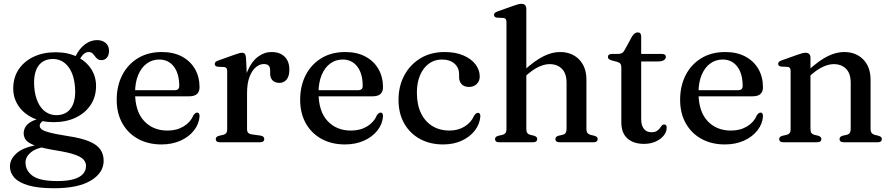

<svg xmlns="http://www.w3.org/2000/svg" viewBox="-20 -758 4750 1023"><path d="M342.4 -32.8Q271.8 -44 240 -53.1Q208.2 -62.1 199.9 -70.5Q191.6 -78.9 191.6 -87.3Q191.6 -97.2 199.2 -105.6Q206.8 -114 225.5 -122.7L211.8 -129.7Q171.2 -123.4 148.2 -110.8Q125.2 -98.1 115.7 -81.9Q106.2 -65.7 106.2 -47.9Q106.2 -26.5 119.7 -10.2Q133.3 6 171.6 19.2Q209.9 32.3 284.2 44.3Q345.3 54.2 378.7 66.1Q412.1 77.9 425.2 92.6Q438.3 107.2 438.3 126.1Q438.3 150.9 422.1 169Q405.9 187.2 372.1 196.9Q338.3 206.7 285.3 206.7Q192.4 206.7 154.2 179.1Q115.9 151.6 115.9 107.6Q115.9 77.8 144.2 54Q172.4 30.2 227.4 23.3L216.7 8.4Q113.8 21 73.3 54.4Q32.9 87.8 32.9 128.8Q32.9 161.9 56.1 188.2Q79.4 214.4 131.1 229.7Q182.8 245 268.2 245Q396 245 464.2 203.9Q532.3 162.8 532.3 98.4Q532.3 63.7 514.5 38.2Q496.7 12.8 455.3 -4.7Q413.8 -22.2 342.4 -32.8ZM366 -428 393.2 -422.3Q412.8 -457.8 425.2 -469.3Q437.6 -480.8 452.1 -480.8Q464.6 -480.8 471.9 -474.3Q479.2 -467.7 485.2 -459.2Q491.1 -450.7 498.9 -444.2Q506.7 -437.6 520.1 -437.6Q538.8 -437.6 549.9 -451.1Q560.9 -464.6 560.9 -487Q560.9 -513.5 543.2 -528.9Q525.4 -544.3 496.8 -544.3Q464.1 -544.3 434.3 -523Q404.5 -501.7 382.8 -459.1ZM491.8 -300Q491.8 -351 464.9 -391.7Q438 -432.3 389.7 -456Q341.3 -479.6 276.1 -479.6Q209.9 -479.6 158.9 -455.4Q107.9 -431.1 79.2 -387.8Q50.5 -344.4 50.5 -286.7Q50.5 -236.2 77.4 -195.3Q104.3 -154.4 152.9 -130.8Q201.5 -107.1 266.2 -107.1Q332.6 -107.1 383.5 -131.4Q434.4 -155.6 463.1 -199.1Q491.8 -242.6 491.8 -300ZM257.1 -443.6Q308.9 -445.6 341.7 -405.1Q374.5 -364.5 379.7 -292.6Q384.9 -223.4 360.1 -185Q335.3 -146.5 285 -144.5Q250.7 -143.3 224.3 -161.1Q197.8 -178.9 181.9 -213.4Q166 -247.9 162.4 -295.5Q159 -341.8 168.9 -374.4Q178.8 -407.1 201.3 -424.7Q223.7 -442.4 257.1 -443.6Z M1043.2 -292.9Q1043.2 -269.6 1029.5 -257.2Q1015.7 -244.9 989.2 -244.9H669.3V-277.4H909.9Q935 -277.4 935 -299.5Q935 -366.1 906.1 -403.4Q877.2 -440.8 828.6 -440.8Q790.4 -440.8 761.4 -419.1Q732.4 -397.4 716.1 -357.8Q699.7 -318.1 699.7 -264.5Q699.7 -165.1 747.5 -113.7Q795.2 -62.3 872.5 -62.3Q922 -62.3 958.5 -84.5Q994.9 -106.7 1010.1 -143.2Q1016.5 -151.7 1020.9 -154.9Q1025.2 -158 1030.4 -158Q1037.4 -158 1040.5 -152.1Q1043.6 -146.1 1043.3 -137.9Q1040.3 -97 1013.5 -62.9Q986.7 -28.8 942 -8.6Q897.2 11.6 840.1 11.6Q769.6 11.6 715.8 -17.9Q662 -47.4 631.9 -100.9Q601.8 -154.4 601.8 -226.3Q601.8 -299.7 631 -357.1Q660.2 -414.4 714.2 -447.6Q768.2 -480.8 842.4 -480.8Q904 -480.8 949.1 -456.9Q994.2 -432.9 1018.7 -390.6Q1043.2 -348.3 1043.2 -292.9Z M1278.6 -261.3Q1278.6 -332.4 1299.7 -381.4Q1320.7 -430.4 1354.4 -455.6Q1388.1 -480.8 1426.1 -480.8Q1471.6 -480.8 1496.7 -455.8Q1521.8 -430.8 1521.8 -386.6Q1521.8 -352 1507.1 -334.2Q1492.4 -316.4 1469 -316.4Q1445.4 -316.4 1432.4 -329.6Q1419.4 -342.8 1419.4 -366.3V-383.4Q1419.2 -400.3 1411.3 -408.5Q1403.3 -416.8 1385.1 -416.8Q1363.4 -416.8 1342.9 -399.6Q1322.4 -382.5 1309.4 -348.2Q1296.3 -313.9 1296.3 -261.5ZM1290.7 -450.5 1296.3 -334.6V-69.9Q1296.3 -57.2 1302.2 -50.6Q1308.1 -43.9 1322.2 -41.9L1367.1 -35.6Q1377.6 -34.1 1382.8 -29.6Q1388 -25.1 1388 -17Q1388 -9.1 1382 -4.6Q1376 0 1364.5 0H1152.2Q1140.6 0 1135 -4.6Q1129.5 -9.1 1129.5 -16.8Q1129.5 -23.2 1133.7 -27.6Q1138 -31.9 1146.8 -34.5L1170.4 -39.8Q1180.3 -42.4 1185.4 -49.2Q1190.5 -55.9 1190.5 -69.6V-378.2Q1190.5 -389.7 1186.7 -394.8Q1182.9 -399.9 1174.1 -400.9L1140.3 -402.3Q1131.6 -403.7 1127.9 -407.3Q1124.2 -411 1124.2 -416.8Q1124.2 -423.4 1128.5 -427.8Q1132.9 -432.2 1144.1 -436L1224.9 -464.8Q1244.8 -472.2 1254.6 -474.6Q1264.4 -476.9 1270.2 -476.9Q1279.7 -476.9 1284.5 -470.9Q1289.3 -464.8 1290.7 -450.5Z M2020.7 -292.9Q2020.7 -269.6 2007 -257.2Q1993.2 -244.9 1966.7 -244.9H1646.8V-277.4H1887.4Q1912.5 -277.4 1912.5 -299.5Q1912.5 -366.1 1883.6 -403.4Q1854.7 -440.8 1806.1 -440.8Q1767.9 -440.8 1738.9 -419.1Q1709.9 -397.4 1693.6 -357.8Q1677.2 -318.1 1677.2 -264.5Q1677.2 -165.1 1725 -113.7Q1772.7 -62.3 1850 -62.3Q1899.5 -62.3 1936 -84.5Q1972.4 -106.7 1987.6 -143.2Q1994 -151.7 1998.4 -154.9Q2002.7 -158 2007.9 -158Q2014.9 -158 2018 -152.1Q2021.1 -146.1 2020.8 -137.9Q2017.8 -97 1991 -62.9Q1964.2 -28.8 1919.5 -8.6Q1874.7 11.6 1817.6 11.6Q1747.1 11.6 1693.3 -17.9Q1639.5 -47.4 1609.4 -100.9Q1579.3 -154.4 1579.3 -226.3Q1579.3 -299.7 1608.5 -357.1Q1637.7 -414.4 1691.7 -447.6Q1745.7 -480.8 1819.9 -480.8Q1881.5 -480.8 1926.6 -456.9Q1971.7 -432.9 1996.2 -390.6Q2020.7 -348.3 2020.7 -292.9Z M2536.1 -350.3Q2536.1 -326.7 2520.4 -310.7Q2504.7 -294.7 2478.9 -294.7Q2453.7 -294.7 2439.9 -309.1Q2426.1 -323.5 2426.1 -347V-362.1Q2426.1 -397.3 2401.5 -419Q2376.9 -440.8 2333.9 -440.8Q2295.4 -440.8 2265.5 -419.1Q2235.5 -397.4 2218.4 -357.8Q2201.2 -318.1 2201.2 -264.5Q2201.2 -199.3 2223.5 -154.2Q2245.8 -109 2284.8 -85.7Q2323.8 -62.3 2373.8 -62.3Q2421.4 -62.3 2456.3 -84.3Q2491.2 -106.3 2506.2 -142Q2512.6 -150.5 2517 -153.7Q2521.3 -156.8 2526.8 -156.8Q2533.8 -156.8 2536.8 -151Q2539.7 -145.2 2539.4 -137.3Q2536.1 -96.4 2510 -62.5Q2483.8 -28.5 2440.4 -8.5Q2397 11.6 2341.4 11.6Q2270.9 11.6 2217.2 -17.9Q2163.5 -47.4 2133.4 -100.9Q2103.3 -154.4 2103.3 -226.3Q2103.3 -298.1 2133.8 -355.7Q2164.3 -413.2 2219.5 -447Q2274.8 -480.8 2349.2 -480.8Q2406.9 -480.8 2448.9 -462.8Q2490.8 -444.7 2513.5 -415Q2536.1 -385.2 2536.1 -350.3Z M2769.9 -344.1 2750.1 -364.1 2772 -383.2Q2832.3 -437.2 2877.3 -459Q2922.2 -480.8 2963.3 -480.8Q3027 -480.8 3065.8 -440.9Q3104.5 -401 3104.5 -332.8V-71.7Q3104.5 -57.1 3110.2 -49.8Q3115.9 -42.4 3126.4 -39.5L3147.3 -34.5Q3156.1 -31.9 3160.4 -27.6Q3164.6 -23.2 3164.6 -16.8Q3164.6 -9.1 3159.2 -4.6Q3153.8 0 3141.9 0H2962.7Q2939.2 0 2939.2 -17.6Q2939.2 -29.3 2954.8 -34.6L2978 -39.8Q2988.8 -42.6 2993.7 -50Q2998.7 -57.4 2998.7 -71.7V-316.6Q2998.7 -366.6 2973.9 -391.4Q2949.1 -416.3 2908.2 -416.3Q2883 -416.3 2853.9 -403.5Q2824.8 -390.7 2791.6 -362.6ZM2784.3 -711.2V-69.9Q2784.3 -56.2 2789.4 -49.4Q2794.5 -42.6 2804.4 -39.8L2826.4 -34.6Q2842.3 -29.3 2842.3 -17.6Q2842.3 0 2818.8 0H2640.2Q2628.6 0 2623 -4.6Q2617.5 -9.1 2617.5 -16.8Q2617.5 -23.2 2621.7 -27.6Q2626 -31.9 2634.8 -34.5L2658.4 -39.8Q2668.3 -42.7 2673.4 -49.3Q2678.5 -55.9 2678.5 -69.6V-639.7Q2678.5 -651.2 2674.7 -656.3Q2670.9 -661.4 2662.1 -662.4L2628.3 -663.8Q2619.6 -665.2 2615.9 -668.8Q2612.2 -672.5 2612.2 -678.3Q2612.2 -684.9 2616.4 -689.2Q2620.7 -693.5 2632.1 -697.5L2714.3 -726.7Q2730.2 -732.5 2740.3 -735.1Q2750.3 -737.6 2758.4 -737.6Q2771.3 -737.6 2777.8 -730.6Q2784.3 -723.5 2784.3 -711.2Z M3267.6 -428.7 3241.4 -435.5Q3228.6 -439.1 3223.8 -443.7Q3219.1 -448.3 3219.1 -454.4Q3219.1 -462.3 3224.6 -466.5Q3230.2 -470.6 3239.7 -470.6H3271.4Q3284.8 -470.6 3293 -474.9Q3301.3 -479.1 3307.7 -490.6L3347.2 -563.2Q3354.7 -574.9 3362.2 -580.2Q3369.7 -585.5 3377.9 -585.5Q3386.7 -585.5 3391.5 -580.1Q3396.3 -574.6 3396.3 -564.7V-124.1Q3396.3 -89.7 3410.6 -71.6Q3424.9 -53.5 3450.2 -53.5Q3468.6 -53.5 3478.9 -59.7Q3489.1 -65.9 3494.9 -74.1Q3500.7 -82.3 3505.9 -88.5Q3511.1 -94.7 3518.9 -94.7Q3525.3 -94.7 3528.8 -90.6Q3532.2 -86.4 3532.2 -77.2Q3532.2 -55.7 3516.7 -36.1Q3501.2 -16.5 3473.8 -4Q3446.4 8.6 3411.2 8.6Q3355.8 8.6 3323.1 -20.2Q3290.5 -48.9 3290.5 -107.1V-399.5Q3290.5 -411.9 3285.4 -418.4Q3280.3 -424.9 3267.6 -428.7ZM3348.8 -430.5V-470.6H3506.4Q3516.8 -470.6 3522.3 -466.7Q3527.8 -462.8 3527.8 -455.1Q3527.8 -444.5 3517.1 -437.5Q3506.4 -430.5 3483.4 -430.5Z M4045.2 -292.9Q4045.2 -269.6 4031.5 -257.2Q4017.7 -244.9 3991.2 -244.9H3671.3V-277.4H3911.9Q3937 -277.4 3937 -299.5Q3937 -366.1 3908.1 -403.4Q3879.2 -440.8 3830.6 -440.8Q3792.4 -440.8 3763.4 -419.1Q3734.4 -397.4 3718.1 -357.8Q3701.7 -318.1 3701.7 -264.5Q3701.7 -165.1 3749.5 -113.7Q3797.2 -62.3 3874.5 -62.3Q3924 -62.3 3960.5 -84.5Q3996.9 -106.7 4012.1 -143.2Q4018.5 -151.7 4022.9 -154.9Q4027.2 -158 4032.4 -158Q4039.4 -158 4042.5 -152.1Q4045.6 -146.1 4045.3 -137.9Q4042.3 -97 4015.5 -62.9Q3988.7 -28.8 3944 -8.6Q3899.2 11.6 3842.1 11.6Q3771.6 11.6 3717.8 -17.9Q3664 -47.4 3633.9 -100.9Q3603.8 -154.4 3603.8 -226.3Q3603.8 -299.7 3633 -357.1Q3662.2 -414.4 3716.2 -447.6Q3770.2 -480.8 3844.4 -480.8Q3906 -480.8 3951.1 -456.9Q3996.2 -432.9 4020.7 -390.6Q4045.2 -348.3 4045.2 -292.9Z M4298.3 -450.5V-69.9Q4298.3 -56.2 4303.4 -49.4Q4308.5 -42.6 4318.4 -39.8L4340.4 -34.6Q4356.3 -29.3 4356.3 -17.6Q4356.3 0 4332.8 0H4154.2Q4142.6 0 4137 -4.6Q4131.5 -9.1 4131.5 -16.8Q4131.5 -23.2 4135.7 -27.6Q4140 -31.9 4148.8 -34.5L4172.4 -39.8Q4182.3 -42.7 4187.4 -49.3Q4192.5 -55.9 4192.5 -69.6V-379Q4192.5 -390.5 4188.7 -395.6Q4184.9 -400.7 4176.1 -401.7L4142.3 -403.1Q4133.6 -404.5 4129.9 -408.1Q4126.2 -411.8 4126.2 -417.6Q4126.2 -424.2 4130.4 -428.5Q4134.7 -432.8 4146.1 -436.8L4228.3 -466Q4244.2 -471.8 4254.3 -474.4Q4264.3 -476.9 4272.4 -476.9Q4285.3 -476.9 4291.8 -469.9Q4298.3 -462.8 4298.3 -450.5ZM4283.9 -344.1 4264.1 -364.1 4286 -383.2Q4346 -437.2 4391.1 -459Q4436.2 -480.8 4477.3 -480.8Q4541 -480.8 4579.8 -440.9Q4618.5 -401 4618.5 -332.8V-71.7Q4618.5 -57.1 4624.2 -49.8Q4629.9 -42.4 4640.4 -39.5L4661.3 -34.5Q4670.1 -31.9 4674.4 -27.6Q4678.6 -23.2 4678.6 -16.8Q4678.6 -9.1 4673.2 -4.6Q4667.8 0 4655.9 0H4476.7Q4453.2 0 4453.2 -17.6Q4453.2 -29.3 4468.8 -34.6L4492 -39.8Q4502.8 -42.6 4507.7 -50Q4512.7 -57.4 4512.7 -71.7V-316.6Q4512.7 -366.6 4487.9 -391.4Q4463.1 -416.3 4422.2 -416.3Q4397 -416.3 4367.8 -403.5Q4338.5 -390.7 4305.6 -362.6Z"/></svg>

Font: Fraunces
Style: Regular
Weight: 900
Version: Version 1.000;[b76b70a41]